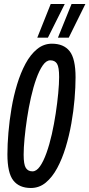

<svg xmlns="http://www.w3.org/2000/svg" viewBox="-20 -928 446 958"><path d="M134 10Q76 10 46.5 -27.5Q17 -65 17 -158Q17 -207 22 -266.5Q27 -326 37.5 -388Q48 -450 65.5 -507.5Q83 -565 107.5 -610.5Q132 -656 165 -683Q198 -710 239 -710Q298 -710 327.5 -672.5Q357 -635 357 -542Q357 -493 352 -433.5Q347 -374 336 -312Q325 -250 307.5 -192.5Q290 -135 265.5 -89.5Q241 -44 208.5 -17Q176 10 134 10ZM142 -73Q162 -73 179.5 -98Q197 -123 212 -165Q227 -207 238.5 -258Q250 -309 258 -362Q266 -415 270.5 -462.5Q275 -510 275 -544Q275 -593 264.5 -610Q254 -627 231 -627Q211 -627 193.5 -602Q176 -577 161 -535Q146 -493 134.5 -442Q123 -391 115 -338Q107 -285 102.5 -237.5Q98 -190 98 -156Q98 -107 109 -90Q120 -73 142 -73ZM269 -740 337 -908H406L323 -740ZM166 -740 233 -908H303L219 -740Z"/></svg>

Font: Georama Extra Condensed Medium
Style: Italic
Weight: 500
Width: 2
Italic angle: -9°
Designer: Jean-Baptiste Levee
Foundry: Production Type
Version: Version 1.000